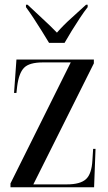

<svg xmlns="http://www.w3.org/2000/svg" viewBox="-20 -786 455 806"><path d="M24 0V-16L277 -524H160Q103 -524 81 -501.5Q59 -479 52 -423L49 -396H39L49 -536H374V-520L120 -12H261Q317 -12 341 -34Q365 -56 368 -114L371 -161H381L375 0ZM186 -606Q172 -629 155 -656.5Q138 -684 120.5 -710.5Q103 -737 89 -756V-766H96Q124 -739 157 -709Q190 -679 219 -649Q246 -680 279 -709.5Q312 -739 341 -766H348V-756Q333 -737 315.5 -710.5Q298 -684 281 -656.5Q264 -629 251 -606Z"/></svg>

Font: Noto Serif Display ExtraCondensed Medium
Style: Regular
Weight: 500
Width: 2
Designer: Monotype Design Team
Foundry: Monotype Imaging Inc.
Version: Version 2.009